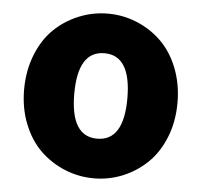

<svg xmlns="http://www.w3.org/2000/svg" viewBox="-46 -631 728 693"><g transform="rotate(5 317.5 -284.5)"><path d="M40 -284.2Q40 -352.5 63 -410.2Q85.9 -467.8 124.5 -504.9Q163.1 -542 213.4 -562.5Q263.7 -583 318.4 -583Q373 -583 422.9 -562.5Q472.7 -542 511.2 -504.9Q549.8 -467.8 572.8 -410.2Q595.7 -352.5 595.7 -284.2Q595.7 -215.8 572.8 -158.7Q549.8 -101.6 511.2 -64.5Q472.7 -27.3 422.9 -6.8Q373 13.7 318.4 13.7Q263.7 13.7 213.4 -6.8Q163.1 -27.3 124.5 -64.5Q85.9 -101.6 63 -158.7Q40 -215.8 40 -284.2ZM414.1 -284.2Q414.1 -439.5 317.9 -439.5Q221.7 -439.5 221.7 -284.2Q221.7 -129.9 317.9 -129.9Q414.1 -129.9 414.1 -284.2Z"/></g></svg>

Font: Gen Jyuu GothicX Heavy
Style: Bold
Weight: 900
Designer: [Source Han Sans]
Ryoko NISHIZUKA  (kana & ideographs); Paul D. Hunt (Latin, Greek & Cyrillic); Wenlong ZHANG  (bopomofo
Version: Version 1.002.20150607